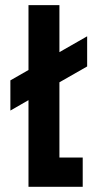

<svg xmlns="http://www.w3.org/2000/svg" viewBox="-20 -720 376 740"><path d="M89.8 0V-334L20 -293.9V-410.2L89.8 -450.2V-700.2H209V-519L315.9 -580.1V-463.9L209 -402.8V-112.8H298.8V0Z"/></svg>

Font: Cakra Normal
Style: Regular
Weight: 400
Designer: Lucia Kollert, Vojtech Kollert
Foundry: OoM Type
Version: Version 1.000;Glyphs 3.1.1 (3148)